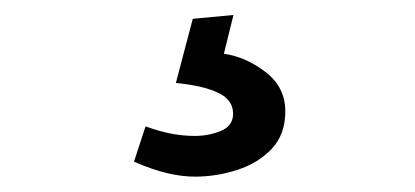

<svg xmlns="http://www.w3.org/2000/svg" viewBox="-20 -22 540 250"><path d="M234 208Q217 208 197.8 203.5Q178.5 199 154.5 188.5L169.5 142.5Q188.5 149.5 203.8 152.2Q219 155 234 155Q251.5 155 267.5 148.5Q283.5 142 283.5 126Q283.5 108 264 98.8Q244.5 89.5 209 86L231 2.5L284 -2.5L271.5 48Q300 52 325.8 71.8Q351.5 91.5 351.5 123Q351.5 153 333.8 171.8Q316 190.5 289 199.2Q262 208 234 208Z"/></svg>

Font: Expletus Sans Medium
Style: Regular
Weight: 500
Version: Version 7.500